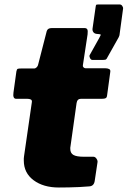

<svg xmlns="http://www.w3.org/2000/svg" viewBox="-20 -835 568 855"><path d="M242 0Q173 0 129.5 -32.5Q86 -65 86 -120Q86 -125 86 -129.5Q86 -134 87 -139L122 -381Q123 -389 117 -392Q111 -395 102 -395H52Q36 -395 40 -423L53 -517Q55 -527 59 -528.5Q63 -530 73 -530H132Q138 -530 143.5 -535.5Q149 -541 150 -548L188 -696Q192 -710 210 -710H357Q365 -710 368.5 -704.5Q372 -699 370 -682L349 -544Q348 -539 352 -535Q356 -531 361 -531H449Q459 -531 466 -527.5Q473 -524 471 -514L457 -411Q456 -401 451 -398Q446 -395 433 -395H340Q324 -395 321 -376L294 -184Q293 -181 293 -178Q293 -175 293 -172Q293 -153 307 -145Q321 -137 353 -137H396Q404 -137 410 -128Q416 -119 414 -111L402 -31Q399 -6 377 -5Q356 -3 332.5 -2Q309 -1 286 -0.5Q263 0 242 0ZM392 -568Q385 -568 381 -576Q377 -584 379 -589L422 -666Q427 -676 428.5 -679Q430 -682 422 -683L411 -684Q401 -685 396 -691.5Q391 -698 392 -707L406 -805Q407 -813 409 -814Q411 -815 417 -815H514Q520 -815 524.5 -808.5Q529 -802 528 -796L512 -678Q511 -675 510 -672.5Q509 -670 508 -668L458 -579Q454 -570 448.5 -569Q443 -568 429 -568Z"/></svg>

Font: Libre Franklin Black
Style: Italic
Weight: 900
Italic angle: -8°
Designer: Pablo Impallari, Rodrigo Fuenzalida, Nhung Nguyen
Foundry: Impallari Type
Version: Version 3.000